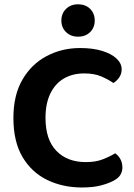

<svg xmlns="http://www.w3.org/2000/svg" viewBox="-20 -844 617 881"><path d="M538.3 -525.8Q538.3 -504.9 526.8 -488.5Q515.3 -472 500.4 -463.1Q475.4 -480.4 443.5 -493.8Q411.6 -507.1 366.9 -507.1Q312.5 -507.1 272.5 -483.4Q232.6 -459.7 210.7 -414.1Q188.8 -368.5 188.8 -303Q188.8 -203.1 238.8 -151.7Q288.7 -100.2 373.8 -100.2Q418.6 -100.2 450.6 -112.6Q482.7 -124.9 508.4 -140.6Q523 -130.7 532.3 -113.9Q541.6 -97.2 541.6 -75.2Q541.6 -56.7 531.9 -40.9Q522.1 -25.1 498.5 -13.5Q478.8 -2.8 443.4 6.8Q408 16.3 355.9 16.3Q268.3 16.3 196.9 -18.2Q125.4 -52.7 83.4 -123.4Q41.5 -194 41.5 -303Q41.5 -407.3 83 -478.7Q124.4 -550 194.2 -586.8Q264 -623.6 347.7 -623.6Q406.6 -623.6 449.3 -610.3Q491.9 -597 515.1 -574.9Q538.3 -552.7 538.3 -525.8ZM414.7 -749.8Q414.7 -717.9 393.7 -696.8Q372.6 -675.7 338 -675.7Q304.4 -675.7 283 -696.8Q261.6 -717.9 261.6 -749.8Q261.6 -782 282.9 -803.1Q304.3 -824.2 337.8 -824.2Q372.9 -824.2 393.8 -803.1Q414.7 -782 414.7 -749.8Z"/></svg>

Font: Baloo Tammudu 2
Style: Regular
Weight: 400
Designer: Maithili Shingre, Omkar Shende and Ek Type
Foundry: Ek Type
Version: Version 1.700